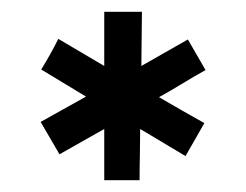

<svg xmlns="http://www.w3.org/2000/svg" viewBox="-20 -740 417 326"><path d="M250 -575Q269 -564 288 -553Q307 -542 327 -531Q319 -517 311 -503Q303 -489 295 -475L218 -521Q218 -499 217.5 -477.5Q217 -456 217 -434H157V-521Q138 -510 119 -499.5Q100 -489 81 -478L49 -533L126 -576L50 -622Q58 -635 65 -647.5Q72 -660 79 -674L157 -628V-720H221Q221 -697 220.5 -674Q220 -651 220 -628L299 -673L329 -621Q309 -610 289.5 -598Q270 -586 250 -575Z"/></svg>

Font: JosefinSans
Style: SemiBold
Weight: 600
Designer: Santiago Orozco
Foundry: Typemade
Version: Version 1.0 ; ttfautohint (v1.3)